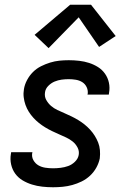

<svg xmlns="http://www.w3.org/2000/svg" viewBox="-20 -782 540 810"><path d="M204 8Q181 8 158.5 5.5Q136 3 115 -3.5Q94 -10 75.5 -21Q57 -32 44.5 -49Q32 -66 27 -88Q22 -110 26 -133Q26 -134 26.5 -136Q27 -138 27 -140H117Q117 -139 116.5 -138Q116 -137 116 -137Q113 -120 121 -106Q129 -92 142 -84.5Q155 -77 171 -74.5Q187 -72 204 -72Q219 -72 235.5 -74Q252 -76 267.5 -81.5Q283 -87 296 -99.5Q309 -112 312 -128Q315 -145 307 -160Q299 -175 286.5 -185Q274 -195 259 -202Q244 -209 229 -215.5Q214 -222 199.5 -229Q185 -236 171 -244.5Q157 -253 144.5 -263Q132 -273 121 -285Q110 -297 101.5 -310.5Q93 -324 87.5 -339.5Q82 -355 80 -372Q78 -389 81 -406Q84 -425 94 -444Q104 -463 119 -478Q134 -493 153 -502.5Q172 -512 191.5 -518Q211 -524 230.5 -526Q250 -528 270 -528Q292 -528 314 -525.5Q336 -523 356 -516.5Q376 -510 393.5 -499Q411 -488 423 -471Q435 -454 439.5 -433Q444 -412 440 -390Q440 -388 439.5 -386.5Q439 -385 439 -383H349Q349 -384 349.5 -384.5Q350 -385 350 -386Q352 -401 345.5 -414.5Q339 -428 327 -435.5Q315 -443 300 -445.5Q285 -448 270 -448Q255 -448 240 -446Q225 -444 210.5 -438Q196 -432 184 -420Q172 -408 170 -393Q167 -375 175 -360.5Q183 -346 195 -335.5Q207 -325 222 -318Q237 -311 252 -304.5Q267 -298 281.5 -291Q296 -284 310 -275.5Q324 -267 336.5 -257Q349 -247 360 -235Q371 -223 379.5 -209.5Q388 -196 394 -181Q400 -166 401.5 -149Q403 -132 401 -114Q397 -94 386.5 -75Q376 -56 360 -41Q344 -26 324.5 -16.5Q305 -7 285 -1.5Q265 4 244.5 6Q224 8 204 8ZM185 -579 126 -635 276 -762H364L468 -630L398 -584L312 -709Z"/></svg>

Font: Iosevka SS04 Medium Oblique
Style: Regular
Weight: 500
Italic angle: -9°
Monospace: yes
Designer: Belleve Invis
Foundry: Belleve Invis
Version: Version 19.0.0; ttfautohint (v1.8.4)